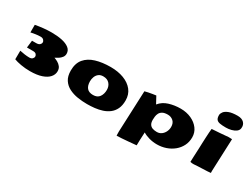

<svg xmlns="http://www.w3.org/2000/svg" viewBox="-68 -1486 3092 2360"><g transform="rotate(30 1477.5 -306.0)"><path d="M303.2 18.6Q236.8 18.6 174.6 7.6Q112.3 -3.4 75.7 -18.1L76.7 -140.1Q108.9 -132.8 145.8 -127.7Q182.6 -122.6 213.9 -122.6Q242.7 -122.6 257.3 -137.5Q272 -152.3 272 -170.4Q272 -187.5 258.3 -201.4Q244.6 -215.3 216.3 -215.3H127.9L140.1 -318.4H197.8Q232.9 -318.4 249 -333.3Q265.1 -348.1 265.1 -366.2Q265.1 -384.8 250.2 -399.7Q235.4 -414.6 208.5 -414.6Q173.8 -414.6 136.5 -408.9Q99.1 -403.3 71.8 -397V-504.9Q129.9 -515.6 188.2 -521.5Q246.6 -527.3 301.3 -527.3Q381.3 -527.3 446.5 -513.7Q511.7 -500 550.3 -470Q588.9 -439.9 588.9 -391.6Q588.9 -362.3 571.5 -339.8Q554.2 -317.4 529.8 -301.5Q505.4 -285.6 483.9 -275.4Q507.8 -267.6 534.9 -252.4Q562 -237.3 581.3 -212.4Q600.6 -187.5 600.6 -149.4Q600.6 -103 567.4 -64.7Q534.2 -26.4 468 -3.9Q401.9 18.6 303.2 18.6Z M1113.8 18.1Q1046.4 18.1 979.5 7.6Q912.6 -2.9 857.4 -30.8Q802.2 -58.6 769 -109.1Q735.8 -159.7 735.8 -240.2Q735.8 -343.3 787.8 -405.3Q839.8 -467.3 931.4 -494.9Q1022.9 -522.5 1141.6 -522.5Q1245.6 -522.5 1327.6 -491.5Q1409.7 -460.4 1456.8 -401.1Q1503.9 -341.8 1503.9 -256.8Q1503.9 -185.5 1480.2 -136.5Q1456.5 -87.4 1416.3 -56.9Q1376 -26.4 1325.4 -10Q1274.9 6.3 1220.2 12.2Q1165.5 18.1 1113.8 18.1ZM1121.6 -115.2Q1182.6 -115.2 1211.2 -155.5Q1239.7 -195.8 1239.7 -254.9Q1239.7 -306.2 1208.7 -341.8Q1177.7 -377.4 1119.1 -377.4Q1079.1 -377.4 1054.2 -357.4Q1029.3 -337.4 1017.8 -306.9Q1006.3 -276.4 1006.3 -244.1Q1006.3 -182.6 1034.4 -148.9Q1062.5 -115.2 1121.6 -115.2Z M1624 172.4Q1623.5 158.7 1623 143.6Q1622.6 128.4 1622.6 113.3L1647 -470.7Q1667 -476.6 1694.6 -482.2Q1722.2 -487.8 1750.5 -492.2Q1778.8 -496.6 1799.8 -499.5L1852.5 -402.3Q1900.4 -461.9 1977.8 -485.8Q2055.2 -509.8 2141.6 -509.8Q2226.1 -509.8 2293.7 -478.8Q2361.3 -447.8 2400.6 -394.5Q2439.9 -341.3 2439.9 -273.4Q2439.9 -207.5 2412.8 -154.1Q2385.7 -100.6 2338.9 -62Q2292 -23.4 2231.7 -2.7Q2171.4 18.1 2105 18.1Q2046.9 18.1 1993.7 3.2Q1940.4 -11.7 1903.8 -35.2V-31.7Q1903.8 -23.9 1902.1 5.1Q1900.4 34.2 1898.7 73.5Q1897 112.8 1897 151.9Q1846.2 156.7 1792 161.6Q1737.8 166.5 1693.8 169.4Q1649.9 172.4 1628.9 172.4ZM2027.8 -113.8Q2065.4 -113.8 2093.3 -134.5Q2121.1 -155.3 2136.2 -187.7Q2151.4 -220.2 2151.4 -255.4Q2151.4 -309.1 2119.4 -337.9Q2087.4 -366.7 2041 -366.7Q1993.7 -366.7 1967 -351.6Q1940.4 -336.4 1928.7 -313.2Q1917 -290 1914.1 -264.9Q1911.1 -239.7 1911.1 -219.7Q1911.1 -177.7 1926.5 -154.5Q1941.9 -131.3 1968.5 -122.6Q1995.1 -113.8 2027.8 -113.8Z M2906.2 -672.9Q2902.3 -643.1 2876 -623.5Q2849.6 -604 2812 -594.5Q2774.4 -585 2736.3 -585Q2681.6 -585 2648.9 -591.3Q2616.2 -597.7 2601.8 -617.4Q2587.4 -637.2 2587.4 -676.3Q2587.4 -698.2 2606 -723.4Q2624.5 -748.5 2669.2 -766.1Q2713.9 -783.7 2792 -783.7Q2851.6 -783.7 2882.1 -752.7Q2912.6 -721.7 2906.2 -672.9ZM2618.7 2.9Q2606.4 2.9 2594.5 2.2Q2582.5 1.5 2570.8 -2Q2570.8 -20.5 2573.2 -74Q2575.7 -127.4 2579.1 -203.1Q2580.1 -234.9 2581.5 -274.2Q2583 -313.5 2585 -353.8Q2586.9 -394 2589.1 -428.2Q2591.3 -462.4 2594.2 -483.4Q2650.4 -487.3 2709 -491Q2767.6 -494.6 2825.7 -501H2827.6Q2851.1 -501 2874.5 -499.5L2856 -43.5V-40Q2856 -32.7 2856.2 -25.4Q2856.4 -18.1 2856.9 -10.3Q2839.4 -7.8 2810.3 -6.3Q2781.2 -4.9 2746.8 -3.7Q2712.4 -2.4 2678.7 -1Q2645 0.5 2619.1 2.9Z"/></g></svg>

Font: Seymour One
Style: Regular
Weight: 400
Designer: Vernon Adams
Foundry: Vernon Adams
Version: Version 1.100; ttfautohint (v1.8.4.7-5d5b);gftools[0.9.33]